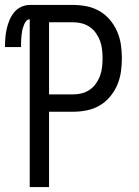

<svg xmlns="http://www.w3.org/2000/svg" viewBox="-40 -755 560 775"><path d="M80 0V-677Q72 -677 66.5 -671Q61 -665 58 -657.5Q55 -650 52.5 -642.5Q50 -635 49 -627.5Q48 -620 47 -612Q46 -604 45.5 -596.5Q45 -589 45 -581Q45 -573 45 -565H-20Q-20 -583 -18.5 -601.5Q-17 -620 -13 -638Q-9 -656 -2 -673Q5 -690 16.5 -704.5Q28 -719 45 -727Q62 -735 80 -735H256Q283 -735 310.5 -729.5Q338 -724 362 -710Q386 -696 404 -674.5Q422 -653 433 -627.5Q444 -602 448 -574.5Q452 -547 452 -520Q452 -492 448 -464.5Q444 -437 433 -411.5Q422 -386 404 -364.5Q386 -343 362 -329Q338 -315 310.5 -309.5Q283 -304 256 -304H158V0ZM256 -374Q274 -374 291 -378.5Q308 -383 322.5 -393Q337 -403 347.5 -418Q358 -433 364 -449.5Q370 -466 372 -484Q374 -502 374 -520Q374 -537 372 -555Q370 -573 364 -589.5Q358 -606 347.5 -621Q337 -636 322.5 -646Q308 -656 291 -660.5Q274 -665 256 -665H158V-374Z"/></svg>

Font: Iosevka srxl
Style: Regular
Weight: 400
Monospace: yes
Designer: Belleve Invis
Foundry: Belleve Invis
Version: Version 33.0.1; ttfautohint (v1.8.3)